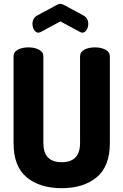

<svg xmlns="http://www.w3.org/2000/svg" viewBox="-20 -979 646 1005"><path d="M399 -230V-684Q399 -707 421.5 -719Q444 -731 477 -731Q509 -731 532 -719Q555 -707 555 -684V-230Q555 -108 486 -51Q417 6 303 6Q188 6 119.5 -51Q51 -108 51 -230V-684Q51 -707 73.5 -719Q96 -731 129 -731Q161 -731 184 -719Q207 -707 207 -684V-230Q207 -130 303 -130Q399 -130 399 -230ZM296 -867 192 -811Q186 -808 181 -808Q168 -808 159 -822Q150 -836 150 -854Q150 -884 175 -898L279 -954Q289 -959 296 -959Q303 -959 313 -954L417 -898Q442 -884 442 -854Q442 -836 433 -822Q424 -808 411 -808Q406 -808 400 -811Z"/></svg>

Font: Dosis
Style: ExtraBold
Weight: 800
Designer: EdgarTolentino, PabloImpallari, IginoMarini
Foundry: EdgarTolentino, PabloImpallari, IginoMarini
Version: Version 1.007